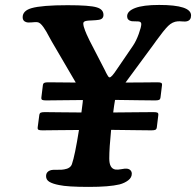

<svg xmlns="http://www.w3.org/2000/svg" viewBox="-20 -731 777 761"><path d="M443.4 -456.5 506.8 -549.3Q520 -568.8 530 -596.7Q540 -624.5 540 -635.7Q540 -645 528.8 -646Q524.4 -646.5 513.4 -646.5Q502.4 -646.5 499.5 -647.5Q483.9 -651.4 483.9 -666.5Q483.9 -687 515.6 -699.2Q547.4 -711.4 610.8 -711.4Q737.3 -711.4 737.3 -669.9Q737.3 -650.4 720.2 -646.5Q715.3 -645 703.6 -646Q691.9 -647 684.6 -646.5Q663.6 -645 646.5 -628.2Q629.4 -611.3 599.1 -569.3Q593.3 -560.5 589.8 -556.2L477.5 -403.8Q512.2 -403.8 553.2 -404.3Q594.2 -404.8 603.5 -404.8Q614.7 -404.8 618.9 -402.6Q623 -400.4 622.1 -393.1L616.2 -345.2Q615.2 -337.4 610.6 -335.2Q606 -333 594.7 -333Q581.1 -333 530.5 -333.7Q480 -334.5 436 -335Q435.1 -331.1 432.1 -311Q430.7 -303.2 428.7 -285.2Q471.2 -285.6 522.5 -286.1Q573.7 -286.6 588.9 -286.6Q600.1 -286.6 604.2 -284.4Q608.4 -282.2 607.4 -274.4L601.6 -226.6Q600.6 -218.8 595.9 -216.6Q591.3 -214.4 580.1 -214.4Q566.4 -214.4 515.4 -215.1Q464.4 -215.8 420.4 -216.3Q413.1 -144.5 413.1 -102.5Q413.1 -63.5 437 -59.1Q446.8 -57.6 461.4 -60.5Q476.1 -63.5 482.9 -62.5Q492.2 -61.5 497.3 -55.9Q502.4 -50.3 502.4 -42.5Q502.4 -27.3 488.3 -16.4Q474.1 -5.4 453.6 0Q412.6 9.8 332.5 9.8Q247.1 9.8 213.9 2.4Q189 -2.4 175.8 -10.3Q162.6 -18.1 162.6 -32.7Q162.6 -52.2 184.1 -57.1Q190.4 -58.6 208 -58.1Q225.6 -57.6 234.4 -59.6Q259.3 -63.5 265.1 -80.6Q276.9 -114.3 293 -215.8Q261.2 -215.8 211.9 -215.1Q162.6 -214.4 147.9 -214.4Q136.7 -214.4 132.6 -216.6Q128.4 -218.8 129.4 -226.6L135.7 -274.4Q136.7 -282.2 141.4 -284.4Q146 -286.6 157.2 -286.6Q171.9 -286.6 221.2 -285.9Q270.5 -285.2 302.7 -285.2Q305.2 -301.3 307.6 -323.7Q308.6 -330.6 308.6 -334.5Q276.4 -334.5 226.8 -333.7Q177.2 -333 162.6 -333Q151.4 -333 147.2 -335.2Q143.1 -337.4 144 -345.2L149.9 -393.1Q150.9 -400.4 155.5 -402.6Q160.2 -404.8 171.4 -404.8Q183.6 -404.8 280.3 -403.8L185.5 -565.9Q181.6 -572.3 174.8 -585.2Q168 -598.1 163.3 -606.2Q158.7 -614.3 152.3 -623.3Q146 -632.3 139.9 -637.5Q133.8 -642.6 127.9 -643.1Q121.6 -644 106 -642.3Q90.3 -640.6 83 -643.6Q69.8 -647.9 69.8 -662.6Q69.8 -688.5 105 -698.7Q146 -710.4 248 -710.4Q336.4 -710.4 363.8 -701.7Q390.1 -693.8 390.1 -671.9Q390.1 -654.8 370.6 -652.3Q362.8 -650.9 344.7 -650.1Q326.7 -649.4 323.2 -648.4Q310.1 -646.5 310.1 -638.2Q310.1 -632.8 312 -625.5Q314 -618.2 317.4 -609.4Q320.8 -600.6 323.7 -594.2Q326.7 -587.9 330.6 -579.6Q334.5 -571.3 335 -570.3L397 -450.2Q397 -449.7 399.7 -444.3Q402.3 -439 403.6 -437Q404.8 -435.1 407 -431.2Q409.2 -427.2 411.1 -425.8Q413.1 -424.3 414.6 -424.3Q422.4 -424.3 443.4 -456.5Z"/></svg>

Font: Cooper* SemiBold
Style: Italic
Weight: 600
Italic angle: -7°
Designer: Owen Earl
Foundry: indestructible type*
Version: Version 0.001